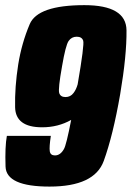

<svg xmlns="http://www.w3.org/2000/svg" viewBox="-23 -700 499 727"><path d="M164.5 6.5Q0.5 6.5 -2 -69.2Q-4.5 -145 3 -185.5H169.5Q163 -143 165.5 -127.2Q168 -111.5 185 -111.5Q205.5 -111.5 219 -135.5Q228 -150.5 246.5 -246Q197 -218 136.5 -218Q36 -218 34.2 -293.8Q32.5 -369.5 46 -456Q59 -536.5 89.5 -608.5Q120 -680.5 296.5 -680.5Q455 -680.5 456 -585.2Q457 -490 432 -343Q405 -187.5 369.8 -90.5Q334.5 6.5 164.5 6.5ZM271 -380.5Q297 -531 292 -546Q287 -561 267.5 -561Q248 -561 236.8 -544.8Q225.5 -528.5 212 -449.5Q196.5 -363 201.2 -347.8Q206 -332.5 225 -332.5Q244 -332.5 255.5 -348Q265.5 -361 271 -380.5Z"/></svg>

Font: Anybody Condensed ExtraBold
Style: Italic
Weight: 800
Width: 3
Italic angle: -10°
Designer: Tyler Finck
Foundry: Etcetera Type Company
Version: Version 1.010; ttfautohint (v1.8.3) -l 8 -r 50 -G 200 -x 14 